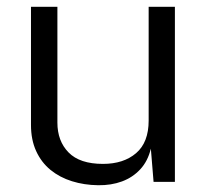

<svg xmlns="http://www.w3.org/2000/svg" viewBox="-20 -537 608 567"><path d="M270 10Q228.5 9.5 192.5 -1.8Q156.5 -13 129.2 -35.2Q102 -57.5 86.8 -90.8Q71.5 -124 71.5 -168V-517H149.5V-175Q149.5 -120.5 182.5 -86.8Q215.5 -53 284 -53Q345 -53 382 -84.8Q419 -116.5 419 -181V-517H496.5V0H433.5L425.5 -98Q416.5 -61 394.2 -37Q372 -13 340.2 -1.2Q308.5 10.5 270 10Z"/></svg>

Font: Public Sans Light
Style: Regular
Weight: 300
Designer: The Public Sans Project Authors: Dan O. Williams and USWDS (Libre Franklin designed by Pablo Impallari and Rodrigo Fuenz
Version: Version 1.007